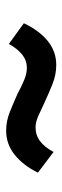

<svg xmlns="http://www.w3.org/2000/svg" viewBox="196 -608 207 640"><g transform="rotate(90 300.0 -287.5)"><path d="M415 -204Q383 -204 352 -216.5Q321 -229 292 -242Q268 -255 246.5 -264Q225 -273 206 -273Q181 -273 161.5 -257.5Q142 -242 126 -213L57 -263Q81 -314 116 -342.5Q151 -371 196 -371Q229 -371 261 -358Q293 -345 321 -332Q346 -320 366.5 -311Q387 -302 404 -302Q430 -302 450 -317Q470 -332 486 -362L555 -310Q531 -261 495.5 -232.5Q460 -204 415 -204Z"/></g></svg>

Font: Mulish ExtraLight ExtraBold
Style: Italic
Weight: 800
Italic angle: -9°
Version: Version 3.603